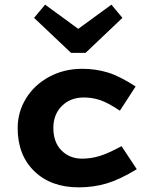

<svg xmlns="http://www.w3.org/2000/svg" viewBox="-20 -783 654 817"><path d="M501 -707 344.2 -558.1H282.2L125 -707L171.9 -763.2L313 -660.2L454.1 -763.2ZM336.9 -368.2Q279.3 -368.2 243.2 -332Q207 -295.9 207 -238.8Q207 -177.7 241.7 -142.8Q276.4 -107.9 329.1 -107.9Q366.7 -107.9 403.3 -118.9Q439.9 -129.9 497.1 -161.1L562 -63Q490.7 -19.5 434.8 -2.7Q378.9 14.2 314.9 14.2Q196.8 14.2 126 -54.4Q55.2 -123 55.2 -237.8Q55.2 -306.2 90.6 -364Q126 -421.9 189.2 -456.1Q252.4 -490.2 330.1 -490.2Q386.2 -490.2 437.5 -474.9Q488.8 -459.5 557.1 -415L490.2 -312Q438 -346.7 405 -357.4Q372.1 -368.2 336.9 -368.2Z"/></svg>

Font: IntelOne Mono Bold
Style: Regular
Weight: 700
Designer: Fred Shallcrass
Foundry: Frere-Jones Type LLC
Version: Version 1.200;hotconv 1.1.0;makeotfexe 2.6.0;FJTRelease1.2